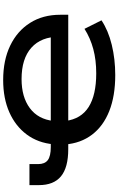

<svg xmlns="http://www.w3.org/2000/svg" viewBox="218 -974 765 1242"><g transform="rotate(-90 601.0 -352.5)"><path d="M737 10Q602 10 504.5 -28.5Q407 -67 351.5 -140Q296 -213 288 -314L315 -294H258Q139 -294 82 -341Q25 -388 25 -484V-545H161V-489Q161 -446 186.5 -426.5Q212 -407 271 -407H306L289 -389Q298 -489 352 -562Q406 -635 496 -675Q586 -715 705 -715Q833 -715 927.5 -669.5Q1022 -624 1074.5 -541Q1127 -458 1127 -346V-294H419L440 -312Q453 -211 530.5 -162Q608 -113 748 -113Q834 -113 905 -132Q976 -151 1036 -189L1091 -79Q1025 -35 932.5 -12.5Q840 10 737 10ZM711 -596Q595 -596 523 -542.5Q451 -489 440 -389L425 -407H1018L985 -352Q985 -469 914 -532.5Q843 -596 711 -596Z"/></g></svg>

Font: Nunito Sans 10pt Expanded
Style: Bold
Weight: 700
Width: 7
Designer: Vernon Adams
Foundry: Vernon Adams
Version: Version 3.101;gftools[0.9.27]